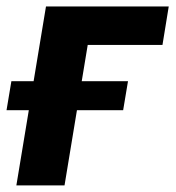

<svg xmlns="http://www.w3.org/2000/svg" viewBox="-33 -562 532 582"><path d="M478.5 -542.5 459.5 -425.8H232.9L162.6 0H16.6L106.4 -542.5ZM-13.2 -228 1.5 -315.9H355L340.3 -228Z"/></svg>

Font: Inter 16pt
Style: Bold Italic
Weight: 700
Italic angle: -9.3988°
Version: Version 4.001;git-66647c0bb